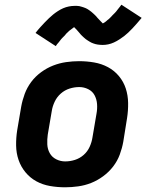

<svg xmlns="http://www.w3.org/2000/svg" viewBox="-20 -788 640 816"><path d="M257 8Q224 8 192.5 2.5Q161 -3 134.5 -17.5Q108 -32 88.5 -55.5Q69 -79 59 -108Q49 -137 48.5 -169.5Q48 -202 53 -234L70 -334Q75 -362 85 -389Q95 -416 112.5 -439.5Q130 -463 154.5 -481Q179 -499 206 -509.5Q233 -520 261 -524Q289 -528 316 -528Q349 -528 380.5 -522.5Q412 -517 439 -502.5Q466 -488 485.5 -464.5Q505 -441 514.5 -412Q524 -383 524.5 -350.5Q525 -318 520 -286L504 -186Q499 -158 489 -131Q479 -104 461 -80.5Q443 -57 418.5 -39Q394 -21 367.5 -10.5Q341 0 312.5 4Q284 8 257 8ZM257 -102Q278 -102 298.5 -108.5Q319 -115 335.5 -129.5Q352 -144 361 -164Q370 -184 373 -204L390 -304Q394 -325 392.5 -345.5Q391 -366 382 -383Q373 -400 355 -409Q337 -418 317 -418Q296 -418 275.5 -411.5Q255 -405 238.5 -390.5Q222 -376 212.5 -356Q203 -336 200 -316L183 -216Q180 -195 181 -174.5Q182 -154 191.5 -137Q201 -120 219 -111Q237 -102 257 -102ZM217 -592 131 -648Q141 -661 151 -672Q161 -683 170 -692.5Q179 -702 188 -710.5Q197 -719 205.5 -726Q214 -733 225.5 -740.5Q237 -748 248.5 -753Q260 -758 272.5 -760.5Q285 -763 297 -763Q302 -763 307 -763Q312 -763 317 -762Q322 -761 326.5 -759.5Q331 -758 336 -756.5Q341 -755 345 -753Q349 -751 352.5 -749Q356 -747 360 -744Q364 -741 368 -738Q372 -735 375.5 -731.5Q379 -728 382.5 -725Q386 -722 388.5 -719Q391 -716 393.5 -713Q396 -710 400.5 -705.5Q405 -701 408 -697.5Q411 -694 414.5 -691Q418 -688 417 -687Q417 -686 416.5 -686Q416 -686 415 -686H414Q414 -687 418 -689Q422 -691 425 -693Q428 -695 431.5 -698Q435 -701 436.5 -702.5Q438 -704 440.5 -705.5Q443 -707 444.5 -709Q446 -711 448.5 -713Q451 -715 453 -717.5Q455 -720 457.5 -722.5Q460 -725 462.5 -727.5Q465 -730 468 -733Q471 -736 473.5 -739Q476 -742 478.5 -745.5Q481 -749 484 -752.5Q487 -756 490 -760Q493 -764 496 -768L582 -712Q571 -699 561.5 -688Q552 -677 543 -667.5Q534 -658 525 -649.5Q516 -641 507.5 -634.5Q499 -628 487.5 -620.5Q476 -613 464 -607.5Q452 -602 440 -599.5Q428 -597 416 -597Q411 -597 406 -597.5Q401 -598 396 -598.5Q391 -599 386 -600.5Q381 -602 376.5 -603.5Q372 -605 368 -607Q364 -609 360 -611.5Q356 -614 352 -616.5Q348 -619 344 -622Q340 -625 336.5 -628.5Q333 -632 329.5 -635Q326 -638 323.5 -641Q321 -644 318.5 -647Q316 -650 312 -654.5Q308 -659 305 -662.5Q302 -666 298.5 -669Q295 -672 295 -674H298L294 -672Q290 -669 287.5 -667Q285 -665 281.5 -662.5Q278 -660 276 -658.5Q274 -657 272 -655Q270 -653 268 -651Q266 -649 263.5 -647Q261 -645 259.5 -642.5Q258 -640 255.5 -637.5Q253 -635 250.5 -632.5Q248 -630 245 -627Q242 -624 239.5 -621Q237 -618 234.5 -614.5Q232 -611 229 -607.5Q226 -604 222.5 -600Q219 -596 217 -592Z"/></svg>

Font: Iosevka Extrabold Extended
Style: Italic
Weight: 800
Width: 7
Italic angle: -9°
Monospace: yes
Designer: Belleve Invis
Foundry: Belleve Invis
Version: Version 32.5.0; ttfautohint (v1.8.4)